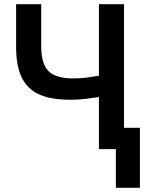

<svg xmlns="http://www.w3.org/2000/svg" viewBox="-20 -713 720 918"><path d="M534 185V0H453V-249Q426 -245 390.5 -240.5Q355 -236 317 -236Q221 -236 164.5 -263Q108 -290 82.5 -345.5Q57 -401 57 -488V-693H177V-493Q177 -408 212 -373Q247 -338 330 -338Q365 -338 398 -342.5Q431 -347 453 -351V-693H573V-102H649V185Z"/></svg>

Font: Ubuntu Sans SemiBold
Style: Regular
Weight: 600
Designer: Dalton Maag Ltd
Foundry: Dalton Maag Ltd
Version: Version 1.006; ttfautohint (v1.8.4.7-5d5b)